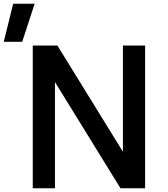

<svg xmlns="http://www.w3.org/2000/svg" viewBox="-74 -1000 891 1020"><path d="M0 0ZM697 -758V0H566L218 -564V0H100V-758H231L579 -194V-758ZM-4 -980H110L44 -778H-54Z"/></svg>

Font: Biryani SemiBold
Style: Regular
Weight: 600
Designer: Dan Reynolds and Mathieu Réguer
Foundry: Dan Reynolds and Mathieu Réguer
Version: Version 1.004; ttfautohint (v1.1) -l 5 -r 5 -G 72 -x 0 -D la